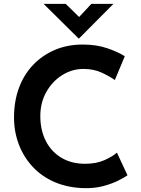

<svg xmlns="http://www.w3.org/2000/svg" viewBox="-20 -972 736 1000"><path d="M644 -59Q630 -49 598 -32.5Q566 -16 520.5 -3.5Q475 9 420 8Q334 6 266 -23Q198 -52 150.5 -103Q103 -154 78 -220Q53 -286 53 -360Q53 -444 78.5 -513.5Q104 -583 152 -633.5Q200 -684 265.5 -712Q331 -740 411 -740Q482 -740 538 -721Q594 -702 630 -679L578 -555Q552 -574 510 -593.5Q468 -613 415 -613Q355 -613 303.5 -580.5Q252 -548 221 -492.5Q190 -437 190 -367Q190 -294 218.5 -238Q247 -182 299.5 -150.5Q352 -119 423 -119Q481 -119 523 -137.5Q565 -156 589 -177ZM322 -952 405 -871 372 -862 456 -952H571L391 -771H390L207 -952Z"/></svg>

Font: Reem Kufi Fun SemiBold
Style: Regular
Weight: 600
Designer: Khaled Hosny
Version: Version 1.005